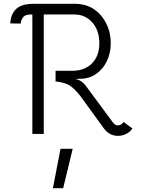

<svg xmlns="http://www.w3.org/2000/svg" viewBox="-20 -704 745 1009"><path d="M104 -616Q98 -610 93.5 -599.5Q89 -589 89 -580L34 -581Q36 -628 64 -656Q79 -670 99.5 -676.5Q120 -683 151 -684H374Q418 -684 454 -667Q503 -643 532.5 -591.5Q562 -540 562 -477Q562 -425 541.5 -382.5Q521 -340 484.5 -315Q448 -290 402 -290L377 -289L390 -285Q398 -283 410 -274Q422 -265 428 -257L573 -61Q585 -45 599 -45Q618 -45 629 -63L676 -29Q664 -11 643.5 -0.5Q623 10 600 10Q555 10 526 -29L407 -193Q379 -231 351.5 -251Q324 -271 272 -276V-332H359Q425 -332 463.5 -371Q502 -410 502 -477Q502 -544 465 -586Q428 -628 370 -628H210V0H150V-628Q130 -628 120.5 -625.5Q111 -623 104 -616ZM298 78H362L312 285H258Z"/></svg>

Font: Bellota
Style: Regular
Weight: 400
Designer: Kemie Guaida
Foundry: Kemie Guaida
Version: Version 4.001